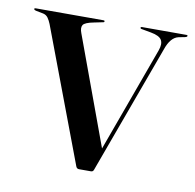

<svg xmlns="http://www.w3.org/2000/svg" viewBox="-65 -493 564 554"><g transform="rotate(10 217.5 -216.0)"><path d="M235.5 1.5H200.5Q194 1.5 191.5 -5L44 -396.5Q40 -406.5 34.8 -413.8Q29.5 -421 20.5 -423L0 -427Q-7 -428.5 -7 -431.5Q-7 -434 -3.5 -434H195.5Q199 -434 199 -431.5Q199 -428.5 194.5 -428L170 -423Q143.5 -418 138.2 -409.8Q133 -401.5 139 -386L255.5 -69L367.5 -376.5Q374.5 -396 368 -407.2Q361.5 -418.5 336.5 -423L309 -428Q304.5 -428.5 304.5 -431.5Q304.5 -434 308 -434H439Q442 -434 442 -431.5Q442 -428.5 435.5 -427L417.5 -423.5Q394 -418.5 381.5 -381.5L243.5 -4.5Q241.5 1.5 235.5 1.5Z"/></g></svg>

Font: Fraunces144ptRegular
Style: Regular
Weight: 400
Version: Version 1.000;[0bf87f6ff]